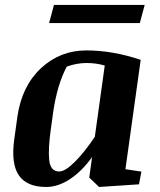

<svg xmlns="http://www.w3.org/2000/svg" viewBox="-20 -744 647 775"><path d="M218.8 -51.8Q243.2 -51.8 282.2 -90.8Q321.3 -129.9 362.8 -191.9L402.8 -479.5Q368.2 -489.7 329.1 -489.7Q290 -489.7 249.5 -475.1Q210.4 -401.4 194.3 -289.1L185.5 -225.1Q173.8 -143.6 178.7 -97.7Q183.6 -51.8 218.8 -51.8ZM166.5 10.7Q88.4 10.7 56.2 -36.1Q23.9 -83 37.6 -182.1L50.3 -273.9Q68.4 -397 145.5 -468.8Q222.7 -540.5 328.6 -540.5Q434.6 -540.5 547.9 -502.4L486.3 -61L550.8 -51.3L541 0L379.9 10.7L340.3 -27.3L351.6 -109.9Q311.5 -53.7 263.2 -21.5Q214.8 10.7 166.5 10.7ZM197.8 -724.1H564L544.4 -650.9H178.2Z"/></svg>

Font: NoticiaText-BoldItalic
Style: Bold Italic
Weight: 700
Italic angle: -8°
Designer: JM Sole
Foundry: JM Sole
Version: Version 1.003